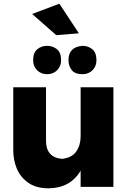

<svg xmlns="http://www.w3.org/2000/svg" viewBox="-20 -1015 704 1043"><path d="M245 8Q178.5 8 136 -20.5Q91.5 -51 71.8 -98Q52 -145 52 -199V-541H230V-250Q230 -160 317 -152Q371 -158 394.5 -192.5Q418 -227 418 -274V-541H596V0H418V-88Q363 6 245 8ZM236 -612Q203 -612 181.5 -633.5Q160 -655 160 -688Q160 -729 182.5 -747.5Q205 -766 236 -766Q267 -766 289.5 -747.5Q312 -729 312 -688Q312 -655 290.5 -633.5Q269 -612 236 -612ZM428 -612Q387 -612 369.5 -634.5Q352 -657 352 -688Q352 -760 428 -766Q459 -766 481.5 -747.5Q504 -729 504 -688Q504 -655 482.5 -633.5Q461 -612 428 -612ZM285.5 -824 154.5 -939 302.5 -995 408.5 -834Z"/></svg>

Font: Argentum Novus
Style: Bold
Weight: 700
Designer: Julieta Ulanovsky (font) & Cristiano Sobral (main changes)
Foundry: Julieta Ulanovsky (font) & Cristiano Sobral (main changes)
Version: Version 3.00;November 27, 2020;FontCreator 13.0.0.2655 64-bi